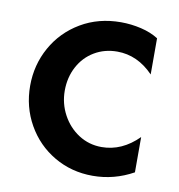

<svg xmlns="http://www.w3.org/2000/svg" viewBox="-65 -572 601 643"><g transform="rotate(10 235.5 -250.5)"><path d="M296 -512Q220 -512 160 -476.5Q100 -441 66.5 -381Q33 -321 33 -250Q33 -178 67 -118Q101 -58 160 -23.5Q219 11 291 11Q364 11 429 -25V-145Q373 -89 304 -89Q261 -89 226 -111.5Q191 -134 170.5 -172Q150 -210 150 -254Q150 -299 169.5 -335.5Q189 -372 223.5 -392.5Q258 -413 301 -413Q370 -413 424 -357V-480Q399 -496 365 -504Q331 -512 296 -512Z"/></g></svg>

Font: Geom Medium
Style: Bold
Weight: 500
Version: Version 1.102